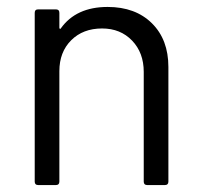

<svg xmlns="http://www.w3.org/2000/svg" viewBox="-20 -533 579 553"><path d="M465 -340V-10Q465 0 455 0H404Q394 0 394 -10V-326Q394 -381 360.5 -416Q327 -451 274 -451Q219 -451 185 -417Q151 -383 151 -328V-10Q151 0 141 0H90Q80 0 80 -10V-496Q80 -506 90 -506H141Q151 -506 151 -496V-453Q151 -451 152.5 -450Q154 -449 155 -451Q199 -513 290 -513Q370 -513 417.5 -466Q465 -419 465 -340Z"/></svg>

Font: Amber EN
Style: Regular
Weight: 400
Designer: Jeremy Tribby
Foundry: Tribby Type Co.
Version: Version 1.403 November 24, 2021